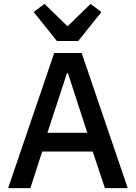

<svg xmlns="http://www.w3.org/2000/svg" viewBox="-20 -972 702 992"><path d="M640 0H522L459 -189H198L137 0H22L260 -698H402ZM431 -286 331 -594H326L225 -286ZM384 -760H274L154 -910L210 -952L329 -836L448 -952L504 -910Z"/></svg>

Font: IBM Plex Sans Medm
Style: Regular
Weight: 500
Designer: Mike Abbink, Paul van der Laan, Pieter van Rosmalen
Foundry: Bold Monday
Version: Version 3.005